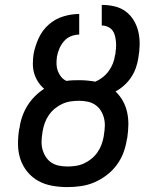

<svg xmlns="http://www.w3.org/2000/svg" viewBox="-20 -755 640 783"><path d="M255 8Q223 8 192.5 2.5Q162 -3 136.5 -17Q111 -31 92 -54Q73 -77 63.5 -105Q54 -133 53.5 -164.5Q53 -196 58 -227L60 -235Q63 -258 71 -280.5Q79 -303 91.5 -323.5Q104 -344 122 -362Q140 -380 160 -393Q146 -405 135.5 -421Q125 -437 119.5 -455.5Q114 -474 114 -494.5Q114 -515 117 -535Q123 -567 137.5 -599Q152 -631 178.5 -654.5Q205 -678 238 -688Q271 -698 303 -698V-614Q287 -614 270 -607.5Q253 -601 241 -587Q229 -573 222 -556.5Q215 -540 212 -523V-522Q210 -507 210.5 -492.5Q211 -478 216 -465Q221 -452 229.5 -441.5Q238 -431 251 -425Q263 -427 276.5 -427.5Q290 -428 302 -428Q319 -428 335.5 -426.5Q352 -425 369 -422Q385 -429 399 -440Q413 -451 423.5 -465.5Q434 -480 440.5 -496.5Q447 -513 449 -530L450 -531Q452 -545 453 -558Q454 -571 453 -583.5Q452 -596 449 -608.5Q446 -621 439 -630.5Q432 -640 420 -645.5Q408 -651 395 -651V-735Q422 -735 447.5 -729Q473 -723 493 -708Q513 -693 526 -671Q539 -649 544.5 -624Q550 -599 549.5 -572Q549 -545 544 -518Q541 -498 534 -478Q527 -458 515 -440Q503 -422 486.5 -407Q470 -392 451 -382Q469 -365 481 -343.5Q493 -322 498.5 -297Q504 -272 503.5 -246Q503 -220 499 -193L497 -185Q493 -158 483 -131.5Q473 -105 455.5 -81.5Q438 -58 414 -40Q390 -22 364 -11Q338 0 310 4Q282 8 255 8ZM255 -76Q271 -76 288.5 -78.5Q306 -81 322.5 -88.5Q339 -96 353 -107.5Q367 -119 377.5 -134Q388 -149 394 -165.5Q400 -182 403 -199L404 -207Q407 -224 407.5 -241.5Q408 -259 403.5 -275.5Q399 -292 390 -305.5Q381 -319 367.5 -328Q354 -337 337 -340.5Q320 -344 302 -344Q286 -344 268.5 -341.5Q251 -339 234.5 -331.5Q218 -324 204 -312.5Q190 -301 179.5 -286Q169 -271 163 -254.5Q157 -238 154 -221L153 -214Q150 -196 149.5 -178.5Q149 -161 153.5 -145Q158 -129 167 -115Q176 -101 189.5 -92Q203 -83 220 -79.5Q237 -76 255 -76Z"/></svg>

Font: Iosevka Aile Medium Oblique
Style: Regular
Weight: 500
Italic angle: -9°
Designer: Belleve Invis
Foundry: Belleve Invis
Version: Version 31.1.0; ttfautohint (v1.8.4)